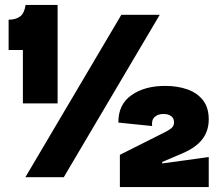

<svg xmlns="http://www.w3.org/2000/svg" viewBox="-20 -720 890 780"><path d="M73 -300V-517H15V-640Q44 -640 61.5 -653Q79 -666 84 -700H214V-300ZM83 0 473 -660H629L239 0ZM467 40V-91L648 -182Q668 -192 677.5 -200.5Q687 -209 687 -223Q687 -240 675 -248.5Q663 -257 644 -257Q622 -257 608.5 -245Q595 -233 598 -208L461 -222Q460 -295 513.5 -333Q567 -371 651 -371Q701 -371 741 -357Q781 -343 804.5 -313Q828 -283 828 -235Q828 -189 802.5 -155Q777 -121 721 -97L639 -62V-56L828 -82V40Z"/></svg>

Font: Bricolage Grotesque 48pt ExtraBold
Style: Regular
Weight: 800
Designer: Mathieu Triay
Foundry: Atelier Triay
Version: Version 1.000; ttfautohint (v1.8.4.7-5d5b);gftools[0.9.32]